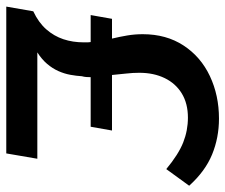

<svg xmlns="http://www.w3.org/2000/svg" viewBox="-73 -645 718 612"><g transform="rotate(90 286.0 -339.0)"><path d="M1 0 16 -86Q52 -103 73.5 -127.5Q95 -152 105 -182Q115 -212 115 -247Q115 -252 115 -257.5Q115 -263 114 -269H28L40 -337H103Q97 -362 93 -386Q89 -410 89 -435Q89 -510 125 -565Q161 -620 222.5 -649Q284 -678 358 -678Q419 -678 472.5 -656Q526 -634 572 -583L519 -510Q472 -549 434 -564Q396 -579 355 -579Q310 -579 278 -559.5Q246 -540 229 -505Q212 -470 212 -424Q212 -403 214.5 -381.5Q217 -360 219 -337H396L384 -269H226Q226 -262 225.5 -255Q225 -248 223 -241Q222 -224 218.5 -204.5Q215 -185 206.5 -166Q198 -147 183.5 -130Q169 -113 147 -99H486L469 0Z"/></g></svg>

Font: Gantari SemiBold
Style: Italic
Weight: 600
Italic angle: -10°
Designer: Anugrah Pasau
Foundry: Lafontype
Version: Version 1.000